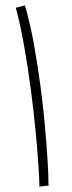

<svg xmlns="http://www.w3.org/2000/svg" viewBox="-20 -695 267 716"><path d="M161 -3 127 1Q127 -20 123.5 -74.5Q120 -129 113 -203.5Q106 -278 95 -361Q84 -444 70 -523.5Q56 -603 39 -666L73 -675Q92 -610 106 -533Q120 -456 130.5 -377Q141 -298 147.5 -225.5Q154 -153 157.5 -95Q161 -37 161 -3Z"/></svg>

Font: Noto Sans Arabic UI SmCn XLt
Style: Regular
Weight: 200
Width: 4
Designer: Monotype Design Team, Nadine Chahine and Nizar Qandah
Foundry: Monotype Imaging Inc.
Version: Version 2.010; ttfautohint (v1.8.4.7-5d5b)